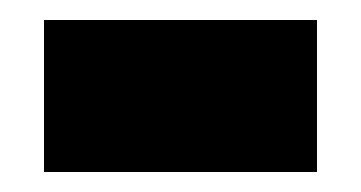

<svg xmlns="http://www.w3.org/2000/svg" viewBox="-20 -364 361 192"><path d="M24 -192V-344H297V-192Z"/></svg>

Font: Noto Sans Hebrew SemiCondensed Black
Style: Regular
Weight: 900
Width: 4
Designer: Ben Nathan
Foundry: Google LLC
Version: Version 3.001; ttfautohint (v1.8.4.7-5d5b)